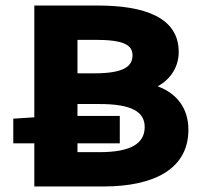

<svg xmlns="http://www.w3.org/2000/svg" viewBox="-20 -674 736 694"><path d="M260 -156H413V-255H260V-298H339C454 -298 503 -271 503 -215C503 -154 451 -124 339 -124H260ZM325 -530C426 -530 459 -512 459 -474C459 -434 427 -409 322 -409H260V-530ZM626 -486C626 -612 501 -654 333 -654H104V-250L28 -245V-156H104V0H354C538 0 661 -64 661 -205C661 -282 620 -336 550 -362C601 -390 626 -437 626 -486Z"/></svg>

Font: Falling Sky
Style: ExBd
Weight: 400
Designer: Paul D. Hunt
Foundry: Adobe Systems Incorporated
Version: Version 1.02